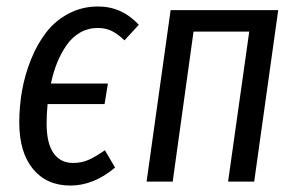

<svg xmlns="http://www.w3.org/2000/svg" viewBox="-20 -557 912 589"><path d="M279.8 -471.2Q250.5 -471.2 226.1 -457.3Q201.7 -443.4 184.6 -418.9Q167.5 -394.5 155.5 -365.2Q143.6 -335.9 136.2 -300.8H311L300.8 -237.8H126Q123 -206.1 123 -178.2Q123 -117.2 144.3 -87.2Q165.5 -57.1 204.1 -57.1Q230 -57.1 251.2 -66.4Q272.5 -75.7 301.8 -96.2L333 -43Q267.6 12.2 195.8 12.2Q122.6 12.2 80.8 -39.1Q39.1 -90.3 39.1 -181.2Q39.1 -230 47.6 -278.8Q56.2 -327.6 75.2 -374.8Q94.2 -421.9 121.6 -457.5Q148.9 -493.2 190.2 -515.1Q231.4 -537.1 280.8 -537.1Q354 -537.1 405.8 -481L361.8 -433.1Q341.8 -452.6 323 -461.9Q304.2 -471.2 279.8 -471.2Z M679.7 0 744.6 -460H573.7L509.8 0H429.7L503.4 -525.9H833.5L759.8 0Z"/></svg>

Font: Fira Sans Compressed Book
Style: Italic
Weight: 350
Width: 3
Italic angle: -8°
Designer: Carrois Corporate & Edenspiekermann AG
Foundry: Carrois Corporate GbR & Edenspiekermann AG
Version: Version 4.203;PS 004.203;hotconv 1.0.88;makeotf.lib2.5.64775